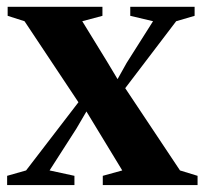

<svg xmlns="http://www.w3.org/2000/svg" viewBox="-24 -532 588 552"><path d="M51 -42 201.5 -238 46.5 -471 -2 -486.5V-512.5H270.5V-486.5L212.5 -471L282.5 -357L314 -304.5L340 -351L416 -471L350.5 -486.5V-512.5H535.5V-486.5L482.5 -471L336 -278.5L493.5 -42L544 -26.5V0H271.5V-26.5L327.5 -42L258.5 -155.5L224.5 -211.5L195.5 -162L118.5 -42L190 -26.5V0H-3.5V-26.5Z"/></svg>

Font: Merriweather 120pt
Style: Bold
Weight: 700
Designer: Eben Sorkin
Foundry: Eben Sorkin
Version: Version 2.100